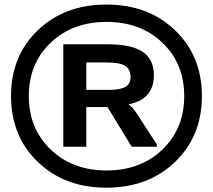

<svg xmlns="http://www.w3.org/2000/svg" viewBox="-20 -765 952 859"><path d="M29.3 -335.4Q29.3 -156.2 148.9 -40.8Q268.6 74.7 456.1 74.7Q643.6 74.7 763.4 -40.8Q883.3 -156.2 883.3 -335.4Q883.3 -514.2 763.4 -629.4Q643.6 -744.6 456.1 -744.6Q268.6 -744.6 148.9 -629.4Q29.3 -514.2 29.3 -335.4ZM108.9 -335.4Q108.9 -480.5 206.5 -573.7Q304.2 -667 456.5 -667Q609.4 -667 706.8 -573.7Q804.2 -480.5 804.2 -335.4Q804.2 -189.9 706.8 -96.2Q609.4 -2.4 456.5 -2.4Q304.2 -2.4 206.5 -96.2Q108.9 -189.9 108.9 -335.4ZM460.9 -286.1 569.3 -108.4H681.6V-119.1L589.8 -260.3Q581.1 -272.9 574 -281.2Q566.9 -289.6 554.7 -298.3Q611.8 -309.1 640.1 -342Q668.5 -375 668.5 -427.7Q668.5 -499.5 618.2 -533.2Q567.9 -566.9 460.4 -566.9H263.2V-108.4H366.2V-286.1ZM458.5 -485.4Q515.6 -485.4 539.8 -470.5Q564 -455.6 564 -419.9Q564 -389.2 540.5 -376Q517.1 -362.8 466.8 -362.8H366.2V-485.4Z"/></svg>

Font: Roboto Flex
Style: wght 600 wdth 140 opsz 13.0 GRAD 0.00 slnt 0.00 XTRA 468 XOPQ 96 YOPQ 79 YTLC 514 YTUC 712 YTAS 750 YTDE -203.00 YTFI 738
Weight: 600
Width: 8
Designer: Berlow after Robertson
Foundry: Google
Version: Version 3.100